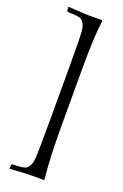

<svg xmlns="http://www.w3.org/2000/svg" viewBox="-163 -803 611 953"><g transform="rotate(20 142.0 -327.0)"><path d="M22.9 -751 23.9 -754.9Q29.8 -754.4 53.2 -752.9Q76.7 -751.5 97.7 -750.2Q118.7 -749 127 -749H203.1L205.1 -745.1Q192.9 -663.1 192.9 -481V-210.9Q192.9 -5.9 205.1 90.8L203.1 95.2H127Q118.7 95.2 97.7 96.4Q76.7 97.7 53.2 99.1Q29.8 100.6 23.9 101.1L22.9 97.2L24.9 79.1L29.8 75.2Q88.9 75.2 102.1 64.9Q124 47.9 127 7.8Q129.9 -38.6 129.9 -231V-481.9Q129.9 -625 127 -662.1Q124 -702.1 102.1 -719.2Q89.4 -729 29.8 -729L24.9 -732.9Z"/></g></svg>

Font: Quattrocento Roman
Style: Regular
Weight: 400
Designer: Pablo Impallari
Foundry: Pablo Impallari. www.impallari.com Igino Marini. www.ikern.com
Version: Version 1.000